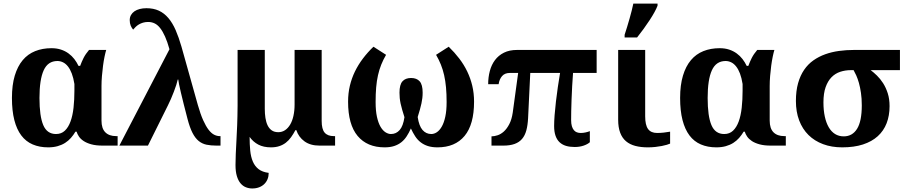

<svg xmlns="http://www.w3.org/2000/svg" viewBox="-20 -816 5079 1076"><path d="M555.2 0Q518.1 0 492.2 -7.1Q466.3 -14.2 449.2 -25.4Q432.1 -36.6 422.6 -50.5Q413.1 -64.5 409.2 -78.1H402.8Q391.6 -59.1 377.4 -43Q363.3 -26.9 344.7 -15.1Q326.2 -3.4 302.7 3.2Q279.3 9.8 250 9.8Q201.2 9.8 163.1 -6.6Q125 -22.9 99.4 -56.9Q73.7 -90.8 60.3 -143.1Q46.9 -195.3 46.9 -267.1Q46.9 -339.4 62.7 -392.1Q78.6 -444.8 107.4 -479Q136.2 -513.2 177.2 -529.5Q218.3 -545.9 268.1 -545.9Q297.9 -545.9 321.5 -538.1Q345.2 -530.3 364 -516.6Q382.8 -502.9 396.5 -485.1Q410.2 -467.3 419.9 -446.8H429.2Q437.5 -469.7 448.5 -491.5Q459.5 -513.2 479 -536.1H575.2Q570.8 -522 565.9 -498.5Q561 -475.1 557.4 -447.5Q553.7 -419.9 551.3 -390.4Q548.8 -360.8 548.8 -334V-140.1Q548.8 -96.2 570.1 -74.7Q591.3 -53.2 630.9 -53.2H639.2V0ZM293.9 -64.9Q323.7 -64.9 343.5 -83.7Q363.3 -102.5 375.2 -135.3Q387.2 -168 392.1 -212.4Q397 -256.8 397 -308.1V-345.2Q391.6 -379.4 382.3 -403.8Q373 -428.2 360.6 -443.8Q348.1 -459.5 333 -466.8Q317.9 -474.1 301.8 -474.1Q248.5 -474.1 224.9 -422.1Q201.2 -370.1 201.2 -267.1Q201.2 -165 222.4 -115Q243.7 -64.9 293.9 -64.9Z M929.7 -540Q918 -582 905 -611.1Q892.1 -640.1 877.7 -658.4Q863.3 -676.8 846.7 -684.8Q830.1 -692.9 810.1 -692.9Q794.4 -692.9 781.5 -689Q768.6 -685.1 758.3 -679Q748 -672.9 740 -665Q731.9 -657.2 726.1 -649.9Q718.3 -659.2 712.6 -672.1Q707 -685.1 707 -703.1Q707 -719.2 714.1 -731.7Q721.2 -744.1 733.6 -752.7Q746.1 -761.2 763.2 -765.6Q780.3 -770 800.8 -770Q840.3 -770 870.4 -756.1Q900.4 -742.2 923.6 -714.8Q946.8 -687.5 964.4 -647.2Q981.9 -606.9 997.1 -554.2L1088.9 -227.1Q1103.5 -175.8 1118.7 -142.1Q1133.8 -108.4 1149.2 -88.6Q1164.6 -68.8 1180.2 -61Q1195.8 -53.2 1210.9 -53.2H1215.8V0H1192.9Q1161.6 0 1137.2 -5.1Q1112.8 -10.3 1093.5 -25.9Q1074.2 -41.5 1058.8 -71.3Q1043.5 -101.1 1030.8 -149.9Q1007.3 -239.7 993.9 -296.6Q980.5 -353.5 979 -370.1H976.1Q973.6 -357.9 967.8 -339.8Q961.9 -321.8 954.3 -301.8Q946.8 -281.7 938 -261.7Q929.2 -241.7 920.9 -225.1L809.1 0H648.9Z M1498.5 9.8Q1457 9.8 1427.7 -5.6Q1398.4 -21 1378.9 -48.8Q1378.9 -7.3 1382.3 27.8Q1385.7 63 1397 89.4Q1408.2 115.7 1429.4 132.1Q1450.7 148.4 1485.8 152.8Q1485.8 171.9 1479.5 187.7Q1473.1 203.6 1461.2 215.3Q1449.2 227.1 1432.1 233.6Q1415 240.2 1393.6 240.2Q1375 240.2 1357.9 233.4Q1340.8 226.6 1327.9 211.2Q1314.9 195.8 1307.4 170.7Q1299.8 145.5 1299.8 108.9Q1299.8 79.1 1301.3 46.6Q1302.7 14.2 1304.9 -25.4Q1307.1 -64.9 1309.1 -113.8Q1311 -162.6 1311.5 -225.1V-536.1H1463.9V-206.1Q1463.9 -179.2 1467.5 -155.3Q1471.2 -131.3 1479.7 -113.5Q1488.3 -95.7 1502.9 -85.4Q1517.6 -75.2 1539.6 -75.2Q1560.5 -75.2 1577.4 -86.4Q1594.2 -97.7 1606.2 -117.9Q1618.2 -138.2 1624.5 -166.7Q1630.9 -195.3 1630.9 -230V-536.1H1782.7V-138.2Q1782.7 -92.3 1799.3 -72.8Q1815.9 -53.2 1850.6 -53.2H1857.9V0H1770.5Q1719.2 0 1686.3 -23.9Q1653.3 -47.9 1640.6 -86.9H1635.7Q1624 -64.9 1611.1 -46.9Q1598.1 -28.8 1582 -16.4Q1565.9 -3.9 1545.4 2.9Q1524.9 9.8 1498.5 9.8Z M2431.6 9.8Q2400.9 9.8 2377.9 2.4Q2355 -4.9 2337.4 -18.6Q2319.8 -32.2 2306.9 -52Q2293.9 -71.8 2282.7 -96.2Q2272 -71.8 2259 -52Q2246.1 -32.2 2228.8 -18.6Q2211.4 -4.9 2188.7 2.4Q2166 9.8 2135.7 9.8Q2037.6 9.8 1984.1 -54.2Q1930.7 -118.2 1930.7 -246.1Q1930.7 -293.5 1940.7 -335.4Q1950.7 -377.4 1969.2 -415.5Q1987.8 -453.6 2013.9 -488Q2040 -522.5 2072.8 -554.2L2143.6 -508.8Q2127.9 -481.9 2116.7 -454.1Q2105.5 -426.3 2098.4 -394.8Q2091.3 -363.3 2088.1 -326.4Q2085 -289.6 2085 -244.1Q2085 -195.3 2092.5 -161.1Q2100.1 -127 2112.5 -105.7Q2125 -84.5 2140.4 -74.7Q2155.8 -64.9 2170.9 -64.9Q2200.2 -64.9 2219.7 -87.2Q2239.3 -109.4 2246.6 -159.2Q2239.3 -182.6 2233.9 -200.9Q2228.5 -219.2 2225.1 -235.4Q2221.7 -251.5 2220.2 -266.4Q2218.8 -281.2 2218.8 -296.9Q2218.8 -341.3 2235.4 -360.1Q2252 -378.9 2283.7 -378.9Q2315.4 -378.9 2332 -360.1Q2348.6 -341.3 2348.6 -296.9Q2348.6 -281.2 2346.9 -266.6Q2345.2 -252 2341.8 -236.3Q2338.4 -220.7 2333.3 -202.1Q2328.1 -183.6 2320.8 -160.2Q2328.1 -110.4 2347.9 -87.6Q2367.7 -64.9 2397 -64.9Q2412.6 -64.9 2427.7 -74.7Q2442.9 -84.5 2455.3 -105.7Q2467.8 -127 2475.3 -161.1Q2482.9 -195.3 2482.9 -244.1Q2482.9 -289.6 2479.5 -326.4Q2476.1 -363.3 2469 -394.8Q2461.9 -426.3 2450.7 -454.1Q2439.5 -481.9 2423.8 -508.8L2494.6 -554.2Q2527.3 -522.5 2553.7 -488Q2580.1 -453.6 2598.4 -415.5Q2616.7 -377.4 2626.7 -335.4Q2636.7 -293.5 2636.7 -246.1Q2636.7 -118.2 2583.5 -54.2Q2530.3 9.8 2431.6 9.8Z M3323.7 -407.2H3191.4Q3188.5 -371.6 3186.5 -333Q3184.6 -294.4 3183.1 -258.5Q3181.6 -222.7 3181.2 -192.4Q3180.7 -162.1 3180.7 -143.1Q3180.7 -122.6 3184.8 -108.9Q3189 -95.2 3196 -86.7Q3203.1 -78.1 3212.9 -74.5Q3222.7 -70.8 3234.4 -70.8Q3248.5 -70.8 3262.2 -74Q3275.9 -77.1 3285.6 -81.1V-19Q3273.4 -7.8 3251 0Q3228.5 7.8 3200.7 7.8Q3173.3 7.8 3152.1 1.5Q3130.9 -4.9 3116 -18.8Q3101.1 -32.7 3093.3 -55.2Q3085.4 -77.6 3085.4 -109.9Q3085.4 -135.3 3088.1 -170.9Q3090.8 -206.5 3095.5 -246.6Q3100.1 -286.6 3106.2 -328.1Q3112.3 -369.6 3118.7 -407.2H2951.7L2939.5 -153.8Q2937.5 -114.3 2929.7 -85.4Q2921.9 -56.6 2905.8 -37.6Q2889.6 -18.6 2863.8 -9.3Q2837.9 0 2800.8 0H2734.4V-51.8Q2750 -51.8 2768.6 -57.9Q2787.1 -64 2804 -79.3Q2820.8 -94.7 2834.2 -120.4Q2847.7 -146 2853.5 -185.1L2883.8 -407.2H2837.4Q2808.6 -407.2 2793.5 -389.4Q2778.3 -371.6 2774.4 -344.2H2715.8Q2715.8 -383.3 2725.1 -418.2Q2734.4 -453.1 2753.9 -479.2Q2773.4 -505.4 2804.2 -520.8Q2835 -536.1 2877.4 -536.1H3323.7Z M3595.7 -536.1V-164.1Q3595.7 -115.2 3611.8 -93Q3627.9 -70.8 3662.6 -70.8Q3680.7 -70.8 3700.2 -73Q3719.7 -75.2 3735.4 -78.1V-11.2Q3729 -8.3 3717 -4.6Q3705.1 -1 3688.7 2.2Q3672.4 5.4 3652.3 7.6Q3632.3 9.8 3610.4 9.8Q3571.3 9.8 3540.5 1.7Q3509.8 -6.3 3488.3 -24.4Q3466.8 -42.5 3455.6 -72.3Q3444.3 -102.1 3444.3 -145V-536.1ZM3480.5 -621.1Q3494.6 -664.1 3508.3 -712.2Q3522 -760.3 3529.3 -795.9H3665V-784.2Q3652.8 -752 3620.6 -702.9Q3588.4 -653.8 3550.3 -606H3480.5Z M4299.8 0Q4262.7 0 4236.8 -7.1Q4210.9 -14.2 4193.8 -25.4Q4176.8 -36.6 4167.2 -50.5Q4157.7 -64.5 4153.8 -78.1H4147.5Q4136.2 -59.1 4122.1 -43Q4107.9 -26.9 4089.4 -15.1Q4070.8 -3.4 4047.4 3.2Q4023.9 9.8 3994.6 9.8Q3945.8 9.8 3907.7 -6.6Q3869.6 -22.9 3844 -56.9Q3818.4 -90.8 3804.9 -143.1Q3791.5 -195.3 3791.5 -267.1Q3791.5 -339.4 3807.4 -392.1Q3823.2 -444.8 3852.1 -479Q3880.9 -513.2 3921.9 -529.5Q3962.9 -545.9 4012.7 -545.9Q4042.5 -545.9 4066.2 -538.1Q4089.8 -530.3 4108.6 -516.6Q4127.4 -502.9 4141.1 -485.1Q4154.8 -467.3 4164.6 -446.8H4173.8Q4182.1 -469.7 4193.1 -491.5Q4204.1 -513.2 4223.6 -536.1H4319.8Q4315.4 -522 4310.5 -498.5Q4305.7 -475.1 4302 -447.5Q4298.3 -419.9 4295.9 -390.4Q4293.5 -360.8 4293.5 -334V-140.1Q4293.5 -96.2 4314.7 -74.7Q4335.9 -53.2 4375.5 -53.2H4383.8V0ZM4038.6 -64.9Q4068.4 -64.9 4088.1 -83.7Q4107.9 -102.5 4119.9 -135.3Q4131.8 -168 4136.7 -212.4Q4141.6 -256.8 4141.6 -308.1V-345.2Q4136.2 -379.4 4127 -403.8Q4117.7 -428.2 4105.2 -443.8Q4092.8 -459.5 4077.6 -466.8Q4062.5 -474.1 4046.4 -474.1Q3993.2 -474.1 3969.5 -422.1Q3945.8 -370.1 3945.8 -267.1Q3945.8 -165 3967 -115Q3988.3 -64.9 4038.6 -64.9Z M4965.3 -221.2Q4965.3 -168 4948.7 -125.2Q4932.1 -82.5 4898.9 -52.5Q4865.7 -22.5 4815.9 -6.3Q4766.1 9.8 4699.7 9.8Q4640.6 9.8 4592.8 -8.1Q4544.9 -25.9 4511 -59.3Q4477.1 -92.8 4458.7 -141.1Q4440.4 -189.5 4440.4 -250Q4440.4 -306.6 4452.6 -349.9Q4464.8 -393.1 4486.6 -424.8Q4508.3 -456.5 4538.6 -477.8Q4568.8 -499 4605 -512Q4641.1 -524.9 4681.9 -530.5Q4722.7 -536.1 4765.6 -536.1H5023.4V-422.9H4859.4Q4876 -410.6 4894.5 -392.6Q4913.1 -374.5 4929 -349.9Q4944.8 -325.2 4955.1 -293.2Q4965.3 -261.2 4965.3 -221.2ZM4594.7 -242.2Q4594.7 -198.2 4602.3 -163.1Q4609.9 -127.9 4624.3 -103Q4638.7 -78.1 4659.9 -64.9Q4681.2 -51.8 4708.5 -51.8Q4756.8 -51.8 4783.2 -94.2Q4809.6 -136.7 4809.6 -225.1Q4809.6 -264.6 4804.9 -295.9Q4800.3 -327.1 4793.5 -351.3Q4786.6 -375.5 4778.6 -393.3Q4770.5 -411.1 4763.7 -422.9H4748.5Q4716.8 -422.9 4688.7 -413.6Q4660.6 -404.3 4639.9 -383.1Q4619.1 -361.8 4606.9 -327.4Q4594.7 -293 4594.7 -242.2Z"/></svg>

Font: Droid Serif
Style: Bold
Weight: 700
Designer: Monotype Design team
Foundry: Monotype Imaging Inc.
Version: Version 1.03